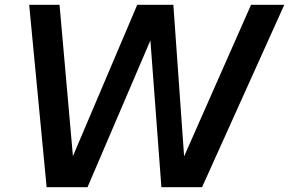

<svg xmlns="http://www.w3.org/2000/svg" viewBox="-20 -783 1209 803"><path d="M346 0H175L102 -763H229L285 -130L554 -763H705L750 -129L1030 -763H1169L825 0H655L609 -614Z"/></svg>

Font: Open Sauce One SemiBold Italic
Style: Regular
Weight: 600
Italic angle: -10°
Designer: Alfredo Marco Pradil
Foundry: Creative Sauce Fz LLC
Version: Version 1.477